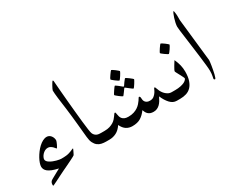

<svg xmlns="http://www.w3.org/2000/svg" viewBox="-82 -790 1427 1168"><g transform="rotate(-30 632.0 -206.0)"><path d="M238.8 -63Q238.8 -62.5 236.3 -57.1Q233.9 -51.8 230.7 -45.2Q227.5 -38.6 224.6 -33Q221.7 -27.3 221.2 -26.9Q220.2 -25.9 211.7 -21Q203.1 -16.1 189 -9.3Q174.8 -2.4 157 6.3Q139.2 15.1 120.1 23.9Q101.6 32.7 84.5 41.5Q67.4 50.3 54 56.9Q40.5 63.5 32 67.6Q23.4 71.8 22.9 71.8Q21.5 71.8 20.5 68.8Q20 67.4 20 65.9Q20 54.7 23.7 47.4Q27.3 40 38.1 34.2Q48.8 28.3 60.1 22Q69.8 16.6 81.3 10.3Q92.8 3.9 104 -2Q77.6 -7.8 60.5 -14.6Q43.5 -21.5 33.4 -29.5Q23.4 -37.6 19.3 -46.6Q15.1 -55.7 15.1 -64.9Q15.1 -75.2 20 -89.6Q24.9 -104 33.4 -119.6Q42 -135.3 53.7 -150.9Q65.4 -166.5 78.6 -178.7Q91.8 -190.9 106.2 -198.5Q120.6 -206.1 134.8 -206.1Q144 -206.1 151.4 -201.9Q158.7 -197.8 163.8 -191.2Q168.9 -184.6 171.9 -176.3Q174.8 -168 174.8 -160.2Q174.8 -156.2 171.9 -148.4Q168.9 -140.6 165.3 -133.1Q161.6 -125.5 158 -119.6Q154.3 -113.8 152.8 -113.8Q151.9 -113.8 148.4 -118.7Q145 -123.5 139.2 -129.4Q133.3 -135.3 125.2 -140.1Q117.2 -145 106.9 -145Q95.7 -145 85.9 -139.6Q76.2 -134.3 68.8 -126.2Q61.5 -118.2 57.4 -109.4Q53.2 -100.6 53.2 -94.2Q53.2 -86.4 58.8 -79.8Q64.5 -73.2 73.5 -67.9Q82.5 -62.5 93.3 -58.3Q104 -54.2 114 -51.5Q124 -48.8 132.6 -47.4Q141.1 -45.9 145 -45.9Q155.8 -45.9 163.8 -46.1Q171.9 -46.4 181.2 -47.4Q192.9 -48.8 202.4 -51.8Q211.9 -54.7 219 -57.6Q226.1 -60.5 230.5 -62.7Q234.9 -64.9 235.8 -64.9Q238.8 -64.9 238.8 -63Z M479 -30.8Q479 -24.9 478.3 -19.5Q477.5 -14.2 474.9 -9.8Q472.2 -5.4 466.8 -2.7Q461.4 0 452.1 0H434.1Q418 0 403.1 -3.2Q388.2 -6.3 376.2 -15.6Q364.3 -24.9 356.2 -41Q348.1 -57.1 345.7 -83Q343.8 -102.5 341.3 -127.7Q338.9 -152.8 336.2 -180.7Q333.5 -208.5 330.3 -237.3Q327.1 -266.1 323.7 -293Q320.8 -315.4 317.9 -336.7Q314.9 -357.9 312.7 -376Q310.5 -394 309.3 -408.2Q308.1 -422.4 308.1 -431.2Q308.1 -433.6 312.3 -442.1Q316.4 -450.7 321.5 -460Q326.7 -469.2 331.5 -476.6Q336.4 -483.9 337.9 -483.9Q338.9 -483.9 340.6 -481.9Q342.3 -480 342.3 -474.1Q344.2 -446.8 347.4 -409.7Q350.6 -372.6 354.2 -332Q357.9 -291.5 361.8 -251Q365.7 -210.4 369.4 -176.8Q373 -143.1 376.5 -119.4Q379.9 -95.7 382.8 -88.9Q386.7 -79.6 392.6 -74Q398.4 -68.4 405.3 -65.4Q412.1 -62.5 419.4 -61.8Q426.8 -61 434.1 -61H452.1Q461.4 -61 466.8 -58.3Q472.2 -55.7 474.9 -51.5Q477.5 -47.4 478.3 -42Q479 -36.6 479 -30.8Z M975.6 -30.8Q975.6 -24.9 974.9 -19.5Q974.1 -14.2 971.4 -9.8Q968.8 -5.4 963.4 -2.7Q958 0 948.7 0H930.7Q904.8 0 884.8 -21.7Q864.7 -43.5 850.6 -77.1Q843.8 -63 836.7 -51.3Q829.6 -39.6 820.6 -30.8Q811.5 -22 800.5 -17.1Q789.6 -12.2 775.9 -12.2Q762.7 -12.2 753.7 -15.6Q744.6 -19 738.3 -24.9Q731.9 -30.8 727.8 -38.6Q723.6 -46.4 720.7 -55.2Q702.1 -29.3 679.4 -15.1Q656.7 -1 620.6 -1Q597.2 -1 578.9 -12.5Q560.5 -23.9 547.9 -50.8Q529.3 -22.9 506.3 -11.5Q483.4 0 458 0H439.9Q430.7 0 425.3 -2.7Q419.9 -5.4 417.2 -9.8Q414.6 -14.2 413.8 -19.5Q413.1 -24.9 413.1 -30.8Q413.1 -36.6 413.8 -42Q414.6 -47.4 417.2 -51.5Q419.9 -55.7 425.3 -58.3Q430.7 -61 439.9 -61H458Q479.5 -61 495.1 -65.9Q510.7 -70.8 522 -77.9Q533.2 -85 540.5 -93.5Q547.9 -102.1 553 -109.1Q558.1 -116.2 561.5 -121.1Q564.9 -126 567.9 -126Q571.3 -126 572.3 -121.3Q573.2 -116.7 574.5 -109.6Q575.7 -102.5 577.9 -94.5Q580.1 -86.4 585.7 -79.3Q591.3 -72.3 601.3 -67.6Q611.3 -63 627.9 -63Q649.9 -63 666.5 -68.4Q683.1 -73.7 695.1 -82Q707 -90.3 715.3 -99.6Q723.6 -108.9 729.2 -117.2Q734.9 -125.5 738 -130.9Q741.2 -136.2 743.7 -136.2Q745.1 -136.2 748 -133.3Q751 -130.4 751 -123Q751 -116.2 752.4 -108.9Q753.9 -101.6 758.3 -95.7Q762.7 -89.8 770.3 -85.9Q777.8 -82 790 -82Q807.6 -82 818.6 -90.8Q829.6 -99.6 836.4 -110.1Q843.3 -120.6 846.7 -129.4Q850.1 -138.2 853 -138.2Q856 -138.2 857.4 -135.5Q858.9 -132.8 860.8 -127Q863.3 -118.7 868.7 -107.4Q874 -96.2 882.6 -85.9Q891.1 -75.7 903.1 -68.4Q915 -61 930.7 -61H948.7Q958 -61 963.4 -58.3Q968.8 -55.7 971.4 -51.5Q974.1 -47.4 974.9 -42Q975.6 -36.6 975.6 -30.8ZM721.7 -329.1Q721.7 -327.1 717.3 -319.3Q712.9 -311.5 707.5 -303Q702.1 -294.4 696.8 -287.6Q691.4 -280.8 689.5 -280.8Q688.5 -280.8 681.4 -285.4Q674.3 -290 666.3 -295.9Q658.2 -301.8 651.9 -307.4Q645.5 -313 645.5 -314.9Q645.5 -316.9 650.1 -324.5Q654.8 -332 660.6 -340.3Q666.5 -348.6 671.6 -355.2Q676.8 -361.8 677.7 -361.8Q679.7 -361.8 687 -357.2Q694.3 -352.5 701.9 -346.7Q709.5 -340.8 715.6 -335.4Q721.7 -330.1 721.7 -329.1ZM771.5 -244.1Q771.5 -242.2 767.1 -234.4Q762.7 -226.6 757.3 -218Q752 -209.5 746.8 -202.6Q741.7 -195.8 739.7 -195.8Q738.8 -195.8 732.2 -200.4Q725.6 -205.1 718.3 -210.9Q709.5 -217.3 698.7 -226.1Q696.8 -228 694.8 -228Q693.4 -228 691.4 -225.1Q683.6 -214.4 677.7 -206.1Q672.4 -198.7 667.7 -192.9Q663.1 -187 661.6 -187Q660.2 -187 653.1 -191.7Q646 -196.3 638.2 -202.4Q630.4 -208.5 624 -214.1Q617.7 -219.7 617.7 -221.2Q617.7 -222.7 622.3 -230.2Q627 -237.8 632.6 -246.1Q638.2 -254.4 643.3 -261.2Q648.4 -268.1 649.4 -268.1Q651.9 -268.1 658.4 -263.4Q665 -258.8 671.9 -253.4Q680.2 -247.1 689.5 -238.8Q692.9 -236.3 694.3 -236.3Q695.8 -236.3 698.7 -239.7Q705.6 -250 711.4 -258.3Q716.8 -265.1 721.4 -271Q726.1 -276.9 727.5 -276.9Q729 -276.9 736.1 -272.2Q743.2 -267.6 751 -261.7Q758.8 -255.9 765.1 -250.5Q771.5 -245.1 771.5 -244.1Z M1064 -128.9Q1064 -91.8 1055.4 -66.9Q1046.9 -42 1032.2 -27.1Q1017.6 -12.2 997.8 -6.1Q978 0 955.1 0H937Q927.7 0 922.4 -2.7Q917 -5.4 914.3 -9.8Q911.6 -14.2 910.9 -19.5Q910.2 -24.9 910.2 -30.8Q910.2 -36.6 910.9 -42Q911.6 -47.4 914.3 -51.5Q917 -55.7 922.4 -58.3Q927.7 -61 937 -61H955.1Q976.1 -61 992.4 -64.5Q1008.8 -67.9 1020 -73.2Q1030.3 -78.6 1035.6 -84.7Q1041 -90.8 1041 -94.2Q1041 -97.2 1035.9 -107.2Q1030.8 -117.2 1024.9 -128.4Q1019 -139.6 1013.9 -149.2Q1008.8 -158.7 1008.8 -161.1Q1008.8 -164.6 1013.4 -173.6Q1018.1 -182.6 1023.9 -192.4Q1029.8 -202.1 1035.2 -210.7Q1040.5 -219.2 1042 -221.2Q1053.2 -196.8 1058.6 -174.6Q1064 -152.3 1064 -128.9ZM1063.5 -318.4Q1063.5 -316.4 1059.1 -308.8Q1054.7 -301.3 1049.1 -292.7Q1043.5 -284.2 1037.8 -277.3Q1032.2 -270.5 1030.3 -270.5Q1029.3 -270.5 1022.2 -274.9Q1015.1 -279.3 1007.1 -284.9Q999 -290.5 992.7 -295.9Q986.3 -301.3 986.3 -303.2Q986.3 -305.2 991 -312.7Q995.6 -320.3 1001.2 -328.9Q1006.8 -337.4 1012.2 -344.2Q1017.6 -351.1 1019 -351.1Q1021 -351.1 1028.3 -346.4Q1035.6 -341.8 1043.5 -335.9Q1051.3 -330.1 1057.4 -324.7Q1063.5 -319.3 1063.5 -318.4Z M1224.6 -116.2Q1224.6 -112.3 1223.4 -101.8Q1222.2 -91.3 1220 -78.1Q1217.8 -64.9 1215.1 -50.5Q1212.4 -36.1 1209.5 -24.4Q1206.5 -12.7 1203.6 -4.9Q1200.7 2.9 1198.7 2.9Q1190.4 2.9 1190.4 -4.9Q1190.4 -7.3 1193.6 -21.2Q1196.8 -35.2 1196.8 -57.1Q1196.8 -70.8 1193.8 -98.6Q1190.9 -126.5 1186.5 -161.1Q1182.1 -195.8 1177.2 -232.9Q1172.4 -270 1168 -302.2Q1163.6 -334.5 1160.6 -357.9Q1157.7 -381.3 1157.7 -388.2Q1157.7 -399.4 1161.1 -415.3Q1164.6 -431.2 1169.2 -445.8Q1173.8 -460.4 1178.7 -471.2Q1183.6 -481.9 1186.5 -482.9Q1187.5 -481.4 1188.5 -476.6Q1189.5 -471.7 1190.2 -465.8Q1190.9 -460 1191.4 -453.9Q1191.9 -447.8 1191.9 -443.8V-416L1224.6 -116.2Z"/></g></svg>

Font: Scheherazade Rohingya
Style: Regular
Weight: 400
Designer: SIL International
Foundry: SIL International
Version: Version 2.000 (build 440/429)